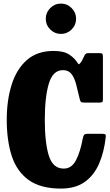

<svg xmlns="http://www.w3.org/2000/svg" viewBox="-20 -1058 630 1095"><path d="M18.5 -375Q18.5 -486.5 46.5 -575.2Q74.5 -664 133.5 -715.8Q192.5 -767.5 285.5 -767.5Q343.5 -767.5 374.2 -747.2Q405 -727 420 -702.5Q428.5 -689 432.2 -692.2Q436 -695.5 446 -709.5L463.5 -744.5Q468 -751 471.8 -753Q475.5 -755 487.5 -755H546Q561 -755 564 -750.8Q567 -746.5 567 -731V-492.5Q567 -480 563.5 -476.5Q560 -473 546.5 -473H460.5Q445 -473 441 -477.5Q437 -482 434.5 -494Q424 -540 414.2 -577.2Q404.5 -614.5 387.5 -636.2Q370.5 -658 339 -658Q282 -658 258.8 -582Q235.5 -506 235.5 -375Q235.5 -244 258.5 -170.2Q281.5 -96.5 343.5 -96.5Q389 -96.5 413.8 -145Q438.5 -193.5 452 -268Q455.5 -284.5 460.2 -289.8Q465 -295 480 -295H561Q577 -295 580.8 -291Q584.5 -287 583 -275.5Q573.5 -190.5 545 -124.5Q516.5 -58.5 463.5 -20.5Q410.5 17.5 327.5 17.5Q211.5 17.5 143.8 -31.2Q76 -80 47.2 -168Q18.5 -256 18.5 -375ZM327.5 -864.5Q292 -864.5 266.5 -890Q241 -915.5 241 -951Q241 -986.5 266.5 -1012Q292 -1037.5 327.5 -1037.5Q363 -1037.5 388.5 -1012Q414 -986.5 414 -951Q414 -915.5 388.5 -890Q363 -864.5 327.5 -864.5Z"/></svg>

Font: Besley* Condensed Heavy
Style: Regular
Weight: 800
Width: 3
Designer: Owen Earl
Foundry: indestructible type*
Version: Version 3.000; ttfautohint (v1.8.3)